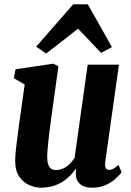

<svg xmlns="http://www.w3.org/2000/svg" viewBox="-20 -861 610 891"><path d="M168 10Q143.5 10 116.2 -1.8Q89 -13.5 69.8 -40.8Q50.5 -68 50.5 -114Q50.5 -130.5 52.5 -152.8Q54.5 -175 57.5 -199.5Q60.5 -224 63.8 -247.8Q67 -271.5 69.5 -290.5L94.5 -469L44.5 -498L52 -539.5L227.5 -565.5L251 -553L219 -322Q213.5 -284 209.8 -252.5Q206 -221 203.5 -196.8Q201 -172.5 200 -156.5Q199 -140.5 199 -133Q199 -112 203.5 -98.5Q208 -85 216.8 -78.5Q225.5 -72 238.5 -72Q257 -72 272.8 -79Q288.5 -86 301.8 -98.8Q315 -111.5 326 -127.5L387 -561H532L468.5 -110.5Q466.5 -93.5 470 -83Q473.5 -72.5 487 -72.5Q494 -72.5 504.5 -77.2Q515 -82 530.5 -95.5L544 -61.5Q532.5 -45.5 513 -28.8Q493.5 -12 467.5 -1Q441.5 10 408 10Q378.5 10 360.5 -0.5Q342.5 -11 336 -29Q334 -33.5 333.2 -39Q332.5 -44.5 332 -50.2Q331.5 -56 332 -62.2Q332.5 -68.5 333 -75.5L331 -76.5Q320 -61 305 -45.5Q290 -30 270.2 -17.5Q250.5 -5 225 2.5Q199.5 10 168 10ZM194 -612.5 148 -644.5 319.5 -841H387.5L499.5 -642.5L449 -615.5Q423 -643.5 395.8 -671.8Q368.5 -700 342 -728Q305.5 -698.5 268.5 -670Q231.5 -641.5 194 -612.5Z"/></svg>

Font: Merriweather 24pt SemiCondensed Black
Style: Italic
Weight: 900
Width: 4
Italic angle: -7.8°
Designer: Eben Sorkin
Foundry: Eben Sorkin
Version: Version 2.101